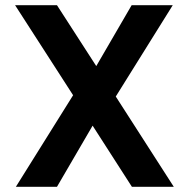

<svg xmlns="http://www.w3.org/2000/svg" viewBox="-20 -718 726 738"><path d="M336 -235 199 0H41L261 -352L38 -698H199L350 -464L486 -698H644L425 -347L648 0H487Z"/></svg>

Font: Poppins SemiBold
Style: Regular
Weight: 600
Designer: Ninad Kale (Devanagari), Jonny Pinhorn (Latin)
Foundry: Indian Type Foundry
Version: Version 3.002 2017